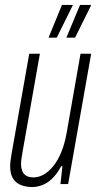

<svg xmlns="http://www.w3.org/2000/svg" viewBox="-20 -743 399 775"><path d="M110 12Q84 12 63.5 3.5Q43 -5 32 -23.5Q21 -42 21 -72Q21 -82 22.5 -93.5Q24 -105 26 -118L98 -526H141L70 -124Q68 -112 66.5 -101.5Q65 -91 65 -81Q65 -65 70 -52.5Q75 -40 86 -33.5Q97 -27 116 -27Q136 -27 156.5 -38.5Q177 -50 195.5 -73Q214 -96 228 -130.5Q242 -165 250 -212L305 -526H348L255 0H224L232 -72H227Q210 -41 191 -22.5Q172 -4 151 4Q130 12 110 12ZM176 -591 230 -723H274L273 -720L209 -591ZM248 -591 303 -723H347V-720L283 -591Z"/></svg>

Font: Archivo ExtraCondensed Thin
Style: Italic
Weight: 250
Width: 2
Italic angle: -10°
Designer: Hector Gatti
Foundry: Omnibus-Type
Version: Version 2.001